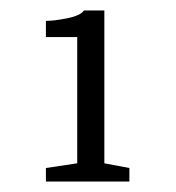

<svg xmlns="http://www.w3.org/2000/svg" viewBox="-20 -740 337 368"><path d="M128 -427V-669H68V-700Q84 -700 109 -705Q134 -710 141 -720H180V-427L228 -418V-392H68V-418Z"/></svg>

Font: Domine
Style: Regular
Weight: 400
Designer: Pablo Impallari, Rodrigo Fuenzalida, Brenda Gallo
Foundry: Pablo Impallari, Rodrigo Fuenzalida, Brenda Gallo
Version: Version 2.000;September 19, 2022;FontCreator 14.0.0.2877 64-